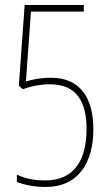

<svg xmlns="http://www.w3.org/2000/svg" viewBox="-20 -734 439 763"><path d="M184 -425C141 -425 106 -418 83 -410L103 -688H313V-714H78L55 -394L71 -379C96 -390 139 -399 179 -399C285 -399 324 -329 324 -221C324 -103 278 -17 161 -17C107 -17 75 -27 47 -40V-11C77 1 117 9 161 9C292 9 351 -88 351 -221C351 -341 301 -425 184 -425Z"/></svg>

Font: Noto Sans Sinhala ExtraCondensed Thin
Style: Regular
Weight: 100
Width: 2
Designer: Jelle Bosma - Monotype Design Team
Foundry: Monotype Imaging Inc.
Version: Version 2.006